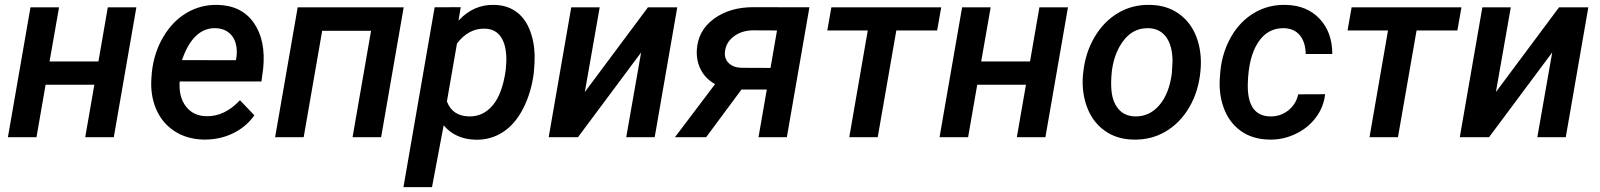

<svg xmlns="http://www.w3.org/2000/svg" viewBox="-20 -558 6508 781"><path d="M442.9 0H326.7L363.8 -213.4H165.5L128.4 0H12.2L104 -528.3H220.2L181.6 -308.1H380.4L418.5 -528.3H534.7Z M808.6 9.8Q739.7 8.3 689.2 -24.9Q638.7 -58.1 614.5 -115.7Q590.3 -173.3 596.2 -244.1L597.7 -264.2Q606.4 -344.7 644.8 -408.9Q683.1 -473.1 740.2 -506.3Q797.4 -539.6 864.3 -538.1Q963.4 -536.1 1012.9 -464.4Q1062.5 -392.6 1050.3 -277.3L1043.5 -226.6H710.9Q706.5 -163.6 736.3 -125Q766.1 -86.4 818.4 -85.4Q893.1 -83 956.1 -150.4L1014.6 -88.9Q981.4 -41.5 927.2 -15.4Q873 10.7 808.6 9.8ZM857.9 -443.4Q766.1 -446.3 720.2 -313.5L939.5 -313L941.4 -323.2Q944.8 -345.7 941.9 -367.2Q936.5 -401.9 914.6 -421.9Q892.6 -441.9 857.9 -443.4Z M1530.3 0H1414.1L1489.3 -432.6H1290.5L1215.3 0H1099.1L1190.9 -528.3H1622.1Z M2151.4 -262.2Q2141.6 -183.1 2109.1 -118.7Q2076.7 -54.2 2026.6 -21.2Q1976.6 11.7 1914.6 10.3Q1832 8.3 1784.7 -48.3L1737.3 203.1H1621.1L1748 -528.3L1854 -528.8L1845.2 -474.1Q1905.8 -540 1989.3 -538.1Q2039.6 -537.6 2076.7 -512.5Q2113.8 -487.3 2133.5 -439.5Q2153.3 -391.6 2154.8 -333Q2155.3 -303.2 2151.4 -262.2ZM2037.1 -272.5 2039.6 -308.1Q2041 -371.1 2018.8 -405.8Q1996.6 -440.4 1952.1 -441.4Q1886.7 -443.4 1838.9 -381.3L1797.9 -145.5Q1819.8 -86.4 1887.2 -84.5Q1944.8 -83 1984.1 -129.4Q2023.4 -175.8 2037.1 -272.5Z M2615.7 -528.3H2734.9L2643.1 0H2527.3L2587.9 -344.7L2331.1 0H2211.9L2303.7 -528.3H2419.4L2358.9 -183.6Z M3272.5 -528.3 3180.7 0H3065.4L3099.1 -193.8H2996.1L2852.5 0H2725.6L2888.7 -215.8Q2849.6 -237.8 2830.8 -274.4Q2812 -311 2814.5 -355.5Q2819.3 -434.1 2883.8 -481.4Q2948.2 -528.8 3044.4 -528.8ZM2929.7 -352.5Q2924.3 -321.3 2943.4 -302.2Q2962.4 -283.2 2995.6 -282.2L3114.3 -281.7L3140.6 -434.1L3041.5 -434.6Q2996.6 -433.6 2965.6 -410.4Q2934.6 -387.2 2929.7 -352.5Z M3792 -434.1H3626L3550.3 0H3434.6L3509.8 -434.1H3345.2L3361.8 -528.3H3808.6Z M4232.4 0H4116.2L4153.3 -213.4H3955.1L3918 0H3801.8L3893.6 -528.3H4009.8L3971.2 -308.1H4169.9L4208 -528.3H4324.2Z M4386.7 -266.1Q4395 -343.8 4432.4 -407.2Q4469.7 -470.7 4528.3 -505.4Q4586.9 -540 4658.2 -538.1Q4726.1 -537.1 4775.4 -502Q4824.7 -466.8 4847.4 -405.8Q4870.1 -344.7 4863.3 -270Q4855.5 -186 4817.6 -121.6Q4779.8 -57.1 4720.9 -22.7Q4662.1 11.7 4590.3 9.8Q4522.9 8.8 4473.9 -26.1Q4424.8 -61 4401.9 -121.8Q4378.9 -182.6 4385.3 -255.9ZM4500.5 -199.2Q4502.9 -147.9 4527.6 -116.9Q4552.2 -85.9 4596.2 -84.5Q4655.8 -83 4696 -130.4Q4736.3 -177.7 4746.6 -259.8L4749.5 -307.6Q4749.5 -370.1 4724.6 -405.8Q4699.7 -441.4 4652.3 -443.4Q4578.1 -445.3 4535.2 -370.6Q4509.3 -325.2 4502.4 -266.1Q4498.5 -225.1 4500.5 -199.2Z M5146.5 -84.5Q5188 -83.5 5220 -108.6Q5252 -133.8 5260.7 -174.3L5370.1 -174.8Q5364.7 -122.6 5332.3 -79.6Q5299.8 -36.6 5249 -12.7Q5198.2 11.2 5143.1 9.8Q5075.2 8.8 5027.3 -25.4Q4979.5 -59.6 4957.5 -119.9Q4935.5 -180.2 4942.9 -254.4L4944.3 -271.5Q4952.6 -348.1 4989 -410.4Q5025.4 -472.7 5083 -506.3Q5140.6 -540 5210.9 -538.1Q5296.9 -536.1 5348.1 -481.2Q5399.4 -426.3 5399.4 -338.4H5291Q5291 -383.8 5268.8 -412.6Q5246.6 -441.4 5204.6 -443.4Q5136.7 -445.3 5097.7 -385.7Q5058.6 -326.2 5055.7 -217.8Q5052.2 -86.4 5146.5 -84.5Z M5908.2 -434.1H5742.2L5666.5 0H5550.8L5626 -434.1H5461.4L5478 -528.3H5924.8Z M6321.8 -528.3H6440.9L6349.1 0H6233.4L6293.9 -344.7L6037.1 0H5918L6009.8 -528.3H6125.5L6064.9 -183.6Z"/></svg>

Font: Roboto Medium
Style: Italic
Weight: 500
Italic angle: -12°
Designer: Google
Version: Version 2.134; 2016